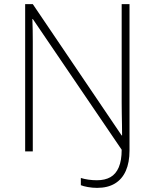

<svg xmlns="http://www.w3.org/2000/svg" viewBox="-20 -734 751 931"><path d="M451 177Q428 177 406 173Q384 169 372 164V129Q388 134 408 137Q428 140 450 140Q489 140 515.5 125Q542 110 556 77Q570 44 570 -8L139 -642H137Q138 -615 138.5 -588Q139 -561 139 -534.5Q139 -508 139 -479V0H102V-714H139L570 -77H572Q572 -102 571.5 -129Q571 -156 570.5 -184Q570 -212 570 -238V-714H608V-4Q608 54 590 94.5Q572 135 537 156Q502 177 451 177Z"/></svg>

Font: Noto Sans Khmer ExtraLight
Style: Regular
Weight: 250
Version: Version 2.003